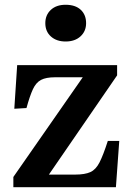

<svg xmlns="http://www.w3.org/2000/svg" viewBox="-20 -785 550 805"><path d="M36 0V-43L327 -461H210Q173 -461 152 -450Q131 -439 118 -411Q105 -383 91 -332L40 -329L52 -512H471V-469L185 -53H295Q336 -53 359 -63.5Q382 -74 397.5 -104.5Q413 -135 432 -194H480L466 0ZM255 -611Q217 -611 193.5 -632Q170 -653 170 -688Q170 -722 193 -743.5Q216 -765 255 -765Q296 -765 318.5 -744Q341 -723 341 -688Q341 -654 317.5 -632.5Q294 -611 255 -611Z"/></svg>

Font: Literata 36pt SemiBold
Style: Regular
Weight: 600
Designer: Latin by Veronika Burian and Jose Scaglione. Greek by Irene Vlachou. Cyrillic by Vera Evstafieva.
Foundry: TypeTogether
Version: Version 3.002